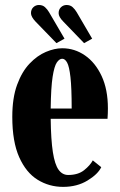

<svg xmlns="http://www.w3.org/2000/svg" viewBox="-20 -720 470 750"><path d="M226.5 10Q172 10 127 -17.8Q82 -45.5 55 -106Q28 -166.5 28 -263.5Q28 -337.5 46.8 -388.8Q65.5 -440 95.5 -471.5Q125.5 -503 159.2 -517.2Q193 -531.5 223 -531.5Q271.5 -531.5 312 -503.5Q352.5 -475.5 377 -423Q401.5 -370.5 401.5 -296.5Q401.5 -277 400 -256H178Q179 -174 186.5 -125.8Q194 -77.5 208.8 -57Q223.5 -36.5 246.5 -36.5Q285 -36.5 308.5 -55.2Q332 -74 342.5 -93.5L375.5 -67Q362.5 -39.5 321.8 -14.8Q281 10 226.5 10ZM223 -490.5Q212 -490.5 202 -476Q192 -461.5 185.5 -419.8Q179 -378 178 -296H260Q260 -377 255.2 -418.8Q250.5 -460.5 242.2 -475.5Q234 -490.5 223 -490.5ZM308.5 -551.5 227.5 -635.5Q209 -654 209 -668.5Q209 -683 218.2 -691.8Q227.5 -700.5 240 -700.5Q254.5 -700.5 263.8 -692Q273 -683.5 279.5 -672.5L340 -569ZM200.5 -551.5 119 -635.5Q101 -654.5 101 -668.5Q101 -683 110.2 -691.8Q119.5 -700.5 132 -700.5Q146.5 -700.5 155.8 -692Q165 -683.5 171.5 -672.5L232 -569Z"/></svg>

Font: Imbue 10pt Black
Style: Regular
Weight: 900
Designer: Tyler Finck
Foundry: Etcetera Type Company
Version: Version 1.102; ttfautohint (v1.8.3)